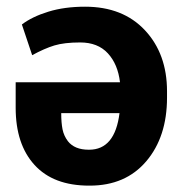

<svg xmlns="http://www.w3.org/2000/svg" viewBox="-20 -556 569 588"><path d="M240.5 -535.5Q356.5 -535.5 424 -463.2Q491.5 -391 491.5 -276.5V-257Q491.5 -137 428 -62.2Q364.5 12.5 255 12.5H253Q143.5 12.5 85.8 -50.8Q28 -114 28 -226V-304H347.5Q341 -359.5 310.2 -392.8Q279.5 -426 225.5 -426Q177 -426 146.5 -416.8Q116 -407.5 78.5 -387L47 -481Q78.5 -505 128 -520.2Q177.5 -535.5 240.5 -535.5ZM167.5 -209.5Q167.5 -180 171.5 -160Q175.5 -140 188 -123.5Q208.5 -97.5 251.5 -97.5Q252 -97.5 253 -97.5Q332 -97.5 346 -209.5Z"/></svg>

Font: Roberto Sans
Style: Bold
Weight: 700
Designer: Google (font) & Cristiano Sobral (main changes)
Version: Version 1.000;October 12, 2021;FontCreator 14.0.0.2814 64-bi